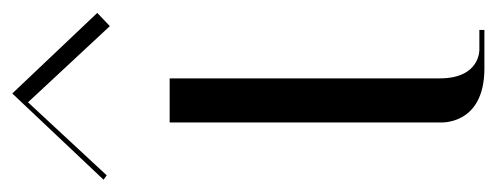

<svg xmlns="http://www.w3.org/2000/svg" viewBox="-262 -528 790 305"><g transform="rotate(-90 132.5 -375.0)"><path d="M177 0H238V-8H207C207 -8 161 -6 161 -71V-500H91V-71C91 -71 85 0 177 0ZM265 -615 137 -750 0 -605 7 -600 123 -725 244 -595Z"/></g></svg>

Font: Italiana
Style: Regular
Weight: 400
Designer: Santiago Orozco
Foundry: Santiago Orozco
Version: Version 1.000;PS 001.001;hotconv 1.0.56